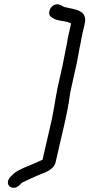

<svg xmlns="http://www.w3.org/2000/svg" viewBox="-20 -709 418 898"><path d="M272 -400 251 -306C246 -286 244 -266 240 -249C237 -232 234 -213 231 -196C227 -179 226 -165 222 -149L179 38C150 51 120 65 91 76C85 79 80 82 73 85C61 90 49 98 39 108L30 117C23 124 18 132 17 141C14 167 47 181 71 157L80 148C83 145 85 144 88 143C114 131 133 121 160 110C190 98 232 85 240 50L286 -149C290 -166 292 -181 296 -198C297 -207 299 -216 301 -226C305 -253 308 -277 315 -306L336 -400C345 -437 349 -475 358 -512C359 -522 361 -532 364 -543C365 -552 367 -559 369 -566L376 -597C391 -662 333 -664 282 -676C268 -680 260 -693 240 -688C211 -681 200 -641 220 -629L228 -624C245 -613 269 -612 292 -607L312 -600C313 -599 312 -598 312 -597L305 -566C303 -559 301 -550 299 -539C297 -530 295 -520 294 -511C286 -475 280 -436 272 -400Z"/></svg>

Font: Electronic
Style: SeBdIt
Weight: 600
Version: Version 1.011